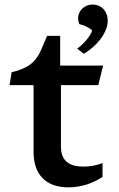

<svg xmlns="http://www.w3.org/2000/svg" viewBox="-20 -802 517 832"><path d="M314.5 -591.3Q325.2 -598.6 335.9 -608.9Q346.7 -619.1 355.5 -629.9Q364.3 -640.6 370.6 -651.1Q377 -661.6 379.4 -670.4Q370.6 -678.7 354.7 -686.5Q338.9 -694.3 324.2 -697.3Q321.8 -702.6 320.1 -710Q318.4 -717.3 318.4 -723.6Q318.4 -734.4 322.8 -744.9Q327.1 -755.4 335.4 -763.7Q343.8 -772 355.5 -777.1Q367.2 -782.2 381.3 -782.2Q395.5 -782.2 407.5 -777.1Q419.4 -772 428.2 -762.7Q437 -753.4 441.9 -740.5Q446.8 -727.5 446.8 -712.4Q446.8 -691.9 438 -671.4Q429.2 -650.9 414.8 -631.8Q400.4 -612.8 381.8 -596.7Q363.3 -580.6 343.3 -568.8ZM125.5 -433.1H21.5L30.3 -488.8Q68.8 -498.5 92 -510.7Q115.2 -522.9 130.6 -540.8Q146 -558.6 157.5 -584.2Q168.9 -609.9 184.1 -646.5H240.7V-517.6H426.8L405.8 -433.1H244.1V-166.5Q244.1 -142.6 251 -126.2Q257.8 -109.9 270.5 -99.6Q283.2 -89.4 301 -84.7Q318.8 -80.1 341.3 -80.1Q362.8 -80.1 384 -84Q405.3 -87.9 424.3 -95.2V-35.6Q391.1 -13.2 353.3 -1.7Q315.4 9.8 276.9 9.8Q203.1 9.8 164.3 -30.3Q125.5 -70.3 125.5 -143.1Z"/></svg>

Font: Proza Libre
Style: Medium
Weight: 500
Designer: Jasper de Waard
Foundry: Jasper de Waard
Version: Version 1.000; ttfautohint (v1.4.1.8-43bc)